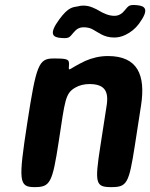

<svg xmlns="http://www.w3.org/2000/svg" viewBox="-20 -768 616 788"><path d="M347 -423C406 -423 427 -397 418 -337L392 -169C368 -15 372 0 437 0C501 0 509 -15 533 -168L559 -336C578 -460 545 -538 423 -538C388 -538 358 -530 330 -518C260 -485 261 -470 263 -498C265 -525 260 -528 200 -528C139 -528 129 -504 92 -264C55 -24 57 0 122 0C186 0 195 -17 221 -187C247 -356 247 -385 290 -409C306 -418 325 -423 347 -423ZM450 -703C437 -703 425 -706 415 -710C389 -720 386 -727 358 -738C348 -742 336 -745 322 -745C314 -745 307 -744 300 -742C279 -738 261 -740 223 -688C179 -628 196 -614 233 -612C270 -609 265 -618 290 -643C298 -651 309 -656 322 -656C335 -656 346 -654 355 -650C384 -636 404 -614 449 -614C465 -614 481 -618 495 -625C516 -635 535 -650 550 -670C594 -730 577 -744 540 -747C503 -750 508 -741 483 -716C474 -708 463 -703 450 -703Z"/></svg>

Font: Asimov Print
Style: AIt
Weight: 500
Designer: Google
Version: Version 2.000980: 2014